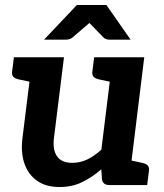

<svg xmlns="http://www.w3.org/2000/svg" viewBox="-20 -744 660 772"><path d="M220 8Q164 8 128.6 -17.4Q93.3 -42.7 78.2 -86.6Q63.1 -130.4 70.1 -187.4L110.7 -513.8H237.3L196.7 -187.4Q191.4 -140.2 209.9 -114.7Q228.3 -89.2 270.9 -89.2Q302.5 -89.2 331.3 -103.1Q360.2 -117.1 387.5 -142.1L433.5 -513.8H560L496.9 0H419.4Q393.7 0 390 -23L387.2 -63.3Q351.4 -31.9 310.8 -11.9Q270.1 8 220 8ZM472.6 0 497.7 -100.8 553.6 -88.8Q567.2 -85.6 573.9 -78.6Q580.6 -71.6 579 -58.1L571.8 0ZM135 -513.8 109.9 -413.1 54 -425.1Q40.4 -428.2 33.7 -435.2Q27 -442.2 28.6 -455.7L35.9 -513.8ZM457.8 -513.8 432.6 -413.1 376.7 -425.1Q363.2 -428.2 356.5 -435.2Q349.8 -442.2 351.3 -455.7L358.6 -513.8ZM157 -584.4 289 -723.8H407.9L505.2 -584.4H421.1Q405.7 -584.4 396.4 -593.1L339.4 -651.6L271.3 -593.1Q267.3 -589.6 259.8 -587Q252.3 -584.4 244.6 -584.4Z"/></svg>

Font: Aleo
Style: Italic
Weight: 400
Italic angle: -7°
Designer: Alessio Laiso
Foundry: Alessio Laiso
Version: Version 2.001;gftools[0.9.29]